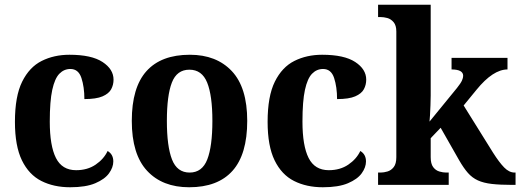

<svg xmlns="http://www.w3.org/2000/svg" viewBox="-20 -780 2195 810"><path d="M276 10Q207 10 154.5 -16.5Q102 -43 72.5 -103.5Q43 -164 43 -266Q43 -374 73.5 -435.5Q104 -497 156 -523Q208 -549 273 -549Q366 -549 412.5 -518.5Q459 -488 459 -444Q459 -422 449 -403.5Q439 -385 412.5 -373.5Q386 -362 336 -362Q336 -413 323.5 -451Q311 -489 277 -489Q250 -489 230.5 -469Q211 -449 200.5 -401Q190 -353 190 -267Q190 -165 216 -113.5Q242 -62 301 -62Q349 -62 383.5 -85.5Q418 -109 434 -143Q458 -129 458 -99Q458 -74 440 -49Q422 -24 382 -7Q342 10 276 10Z M778 10Q665 10 600.5 -59.5Q536 -129 536 -270Q536 -411 598 -480Q660 -549 781 -549Q893 -549 958 -480Q1023 -411 1023 -270Q1023 -129 961 -59.5Q899 10 778 10ZM780 -52Q833 -52 854.5 -107.5Q876 -163 876 -270Q876 -377 854 -431.5Q832 -486 779 -486Q726 -486 705 -431.5Q684 -377 684 -270Q684 -163 705.5 -107.5Q727 -52 780 -52Z M1342 10Q1273 10 1220.5 -16.5Q1168 -43 1138.5 -103.5Q1109 -164 1109 -266Q1109 -374 1139.5 -435.5Q1170 -497 1222 -523Q1274 -549 1339 -549Q1432 -549 1478.5 -518.5Q1525 -488 1525 -444Q1525 -422 1515 -403.5Q1505 -385 1478.5 -373.5Q1452 -362 1402 -362Q1402 -413 1389.5 -451Q1377 -489 1343 -489Q1316 -489 1296.5 -469Q1277 -449 1266.5 -401Q1256 -353 1256 -267Q1256 -165 1282 -113.5Q1308 -62 1367 -62Q1415 -62 1449.5 -85.5Q1484 -109 1500 -143Q1524 -129 1524 -99Q1524 -74 1506 -49Q1488 -24 1448 -7Q1408 10 1342 10Z M1575 0V-52H1586Q1599 -52 1614.5 -56.5Q1630 -61 1641 -75Q1652 -89 1652 -117V-647Q1652 -673 1640.5 -686.5Q1629 -700 1614 -704Q1599 -708 1586 -708H1575V-760H1797V-377Q1797 -359 1796 -335.5Q1795 -312 1794 -292.5Q1793 -273 1792 -267L1908 -409Q1924 -429 1929 -440.5Q1934 -452 1934 -460Q1934 -487 1885 -487V-536H2121V-487Q2060 -487 1990 -401L1936 -335L2060 -136Q2086 -95 2107 -73.5Q2128 -52 2151 -52H2155V0H2141Q2090 0 2055 -4Q2020 -8 1996 -19Q1972 -30 1954 -50.5Q1936 -71 1917 -104L1839 -241L1797 -197V-117Q1797 -89 1807.5 -75Q1818 -61 1833.5 -56.5Q1849 -52 1862 -52H1873V0Z"/></svg>

Font: Noto Serif Lao SemiCondensed
Style: Bold
Weight: 700
Width: 4
Designer: Monotype Design Team
Foundry: Monotype Imaging Inc.
Version: Version 2.003; ttfautohint (v1.8.4.7-5d5b)